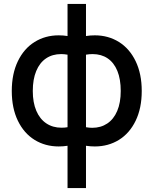

<svg xmlns="http://www.w3.org/2000/svg" viewBox="-20 -733 788 978"><path d="M324 9.5Q302.5 13 279 13Q210.5 13 156.2 -20.5Q102 -54 71 -118Q40 -182 40 -269.5Q40 -357 71 -421.2Q102 -485.5 156.2 -519.2Q210.5 -553 279 -553Q302.5 -553 324 -549.5V-713H418V-549.5Q439.5 -553 463 -553Q531.5 -553 585.8 -519.2Q640 -485.5 671 -421.2Q702 -357 702 -269.5Q702 -182 671 -118Q640 -54 585.8 -20.5Q531.5 13 463 13Q439.5 13 418 9.5V225H324ZM324 -454.5Q306.5 -457.5 291.5 -457.5Q247 -457.5 214.5 -435.5Q182 -413.5 164.5 -371.2Q147 -329 147 -269.5Q147 -210.5 165 -168.5Q183 -126.5 216 -104.5Q249 -82.5 293 -82.5Q310.5 -82.5 324 -85ZM418 -85Q434.5 -82 450 -82Q493.5 -82 526.2 -103.8Q559 -125.5 577 -167.8Q595 -210 595 -269.5Q595 -329.5 577.8 -371.8Q560.5 -414 528.2 -435.8Q496 -457.5 451.5 -457.5Q435.5 -457.5 418 -454.5Z"/></svg>

Font: Manrope KiralyPet SmBd KiralyPet
Style: Regular
Weight: 600
Designer: Mikhail Sharanda
Foundry: Mikhail Sharanda
Version: Version 4.502